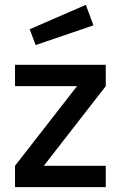

<svg xmlns="http://www.w3.org/2000/svg" viewBox="-20 -765 494 785"><path d="M41.4 0V-87.2L295 -412.8H41.4V-500H412.4V-412.8L159.2 -87.2H412.4V0ZM125.8 -580.8 101.4 -645.4 331 -745.2 362.1 -661.5Z"/></svg>

Font: Titillium Web SemiBold
Style: Regular
Weight: 600
Designer: Mohamed Gaber, Accademia di Belle Arti di Urbino
Foundry: Kief Type Foundry, Accademia di Belle Arti di Urbino
Version: Version 3.000; ttfautohint (v1.8.4)